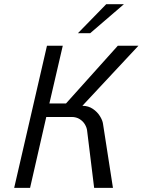

<svg xmlns="http://www.w3.org/2000/svg" viewBox="-20 -912 692 932"><path d="M358.4 -751 495.6 -891.6H581.5L418 -751ZM208 -689.9H284.7L219.7 -409.7H300.3L551.8 -689.9H651.9L379.9 -398.4Q408.7 -398.4 430.7 -383.5Q452.6 -368.7 465.3 -347.9Q478 -327.1 480 -311L528.3 0H437L402.8 -278.3Q401.4 -292 392.6 -307.4Q383.8 -322.8 367.2 -333.5Q350.6 -344.2 327.6 -344.2H204.6L126 0H48.8Z"/></svg>

Font: Acari Sans
Style: Italic
Weight: 400
Italic angle: -13°
Designer: Alfredo Marco Pradil and Stefan Peev
Foundry: Hanken Design Co.
Version: Version 1.045;January 11, 2019;FontCreator 11.5.0.2425 64-bi